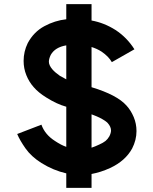

<svg xmlns="http://www.w3.org/2000/svg" viewBox="-20 -827 740 927"><path d="M470 -578Q448 -592 422 -600V-406Q545 -369 591 -317Q612 -294 625.5 -262Q639 -230 639 -194Q639 -151 618 -110Q585 -50 512 -16Q466 5 422 13V80H300V10Q238 -4 180 -40Q131 -71 103.5 -110Q76 -149 63 -180L180 -225Q197 -177 246 -146Q276 -126 300 -118V-312H299Q255 -324 204 -356Q165 -380 142 -407Q120 -432 107 -464.5Q94 -497 94 -533Q94 -578 114 -619Q143 -673 194 -700.5Q245 -728 300 -734V-807H422V-728Q483 -717 538 -682Q593 -646 629 -589L520 -527Q504 -555 470 -578ZM216 -529Q216 -512 233 -492Q246 -477 269 -461L300 -444V-608Q246 -599 225 -562Q216 -543 216 -529ZM459 -129Q479 -138 489.5 -146.5Q500 -155 508 -169Q516 -185 516 -197Q516 -215 500 -233Q478 -255 422 -275V-114Q438 -119 459 -129Z"/></svg>

Font: SUIT
Style: Bold
Weight: 700
Designer: Sunn Youn; Korean Glyphs from Source Han Sans (Sandoll Communications; Soo-young Jang, Joo-yeon Kang)
Foundry: Sunn
Version: Version 1.150